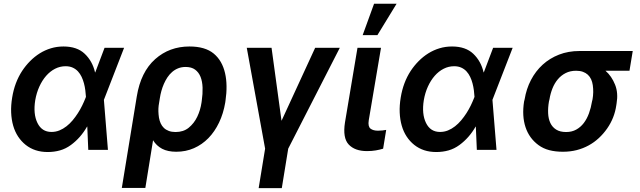

<svg xmlns="http://www.w3.org/2000/svg" viewBox="-20 -801 3420 1026"><path d="M45.1 -280.2Q58.2 -360.8 98.4 -422.2Q117.2 -450.6 141 -474.6Q164.8 -498.6 192.6 -516Q220.5 -533.4 252.3 -543Q284.1 -552.6 319.2 -552.6Q391.7 -552.6 432.5 -513.8Q474.1 -474.4 487.9 -414.1H489L538.7 -545.5H643.1L535.2 -267.4L556.8 0H451.7L446.4 -124.6H445.3Q410.9 -64.3 359 -26.3Q331.3 -6 300.4 2.7Q269.5 11.4 235.1 11.4Q199.6 11.4 170.5 1.8Q141.3 -7.8 117.5 -26.6Q93.8 -45.5 76.7 -71.4Q59.7 -97.3 50.4 -129.6Q41.2 -161.9 39.6 -199.8Q38 -237.6 45.1 -280.2ZM180 -144.2Q203.5 -95.9 255 -95.9Q277.3 -95.9 297.4 -104Q317.5 -112.2 335.2 -126.1Q353 -139.9 368.3 -158.2Q383.5 -176.5 396.3 -196.4Q409.1 -216.3 419 -236.7Q429 -257.1 436.1 -275.2L439.3 -283.4Q438.2 -300.1 435.9 -318.5Q433.6 -337 428.8 -355.3Q424 -373.6 416.2 -390.1Q408.4 -406.6 396.7 -419.4Q384.9 -432.2 368.6 -439.6Q352.3 -447.1 330.6 -447.1Q300.8 -447.1 274.3 -433.6Q247.9 -420.1 226.6 -395.8Q205.3 -371.4 190.2 -338.2Q175.1 -305 168.3 -265.6Q156.6 -192.1 180 -144.2Z M631 203.1 710.9 -285.5Q732.2 -416.5 809.3 -485.1Q885.3 -552.6 992.5 -552.6Q1076.3 -552.6 1122.2 -514.6Q1145.2 -495.4 1160.2 -469.1Q1175.1 -442.8 1182.5 -410.7Q1190 -378.6 1190.5 -341.3Q1191.1 -304 1185 -262.8L1183.6 -252.8Q1173.7 -194.2 1150.6 -146Q1127.5 -97.7 1093.8 -63Q1060 -28.4 1016.5 -9.2Q973 9.9 922.2 9.9Q876.4 9.9 846.2 -6Q816.1 -22 797.9 -51.5L756.7 203.1ZM829.5 -171.9Q832.4 -155.5 838.8 -141.5Q845.2 -127.5 855.8 -117.4Q866.5 -107.2 881.9 -101.4Q897.4 -95.5 918 -95.5Q960.2 -95.5 988.3 -118.3Q1017 -141.7 1033.9 -176.8Q1050.8 -212 1056.8 -252.8L1058.2 -262.8Q1063.6 -300.1 1062.5 -332.9Q1061.4 -365.8 1051.7 -390.3Q1041.9 -414.8 1022.5 -429Q1003.2 -443.2 971.9 -443.2Q950.3 -443.2 932.4 -436.1Q914.4 -429 900 -416.5Q885.7 -404.1 874.8 -387.8Q864 -371.4 855.8 -352.8Q847.7 -334.2 842.3 -314.6Q837 -295.1 834.2 -276.6L827.8 -236.5Q824.2 -207 829.5 -171.9Z M1298.7 -545.5H1431.1L1484.4 -155.5L1664.1 -545.5H1795.8L1520.2 -6.7L1485.8 204.5H1362.2L1396.7 -6.7Z M1823.5 -147 1890.3 -545.5H2016L1950.6 -158.7Q1947.8 -141.3 1950.3 -130.3Q1952.8 -119.3 1959.9 -113.6Q1974.1 -102.6 2000.4 -102.6Q2013.1 -102.6 2024.3 -104Q2035.5 -105.5 2043.7 -106.9L2027.3 -6.4Q2009.9 -1.1 1988.3 2.7Q1966.6 6.4 1941.1 6.4Q1876.4 6.4 1843.4 -28.8Q1810.4 -63.9 1823.5 -147ZM1979 -781.2H2099.4L1996.8 -613.3H1918Z M2121.4 -280.2Q2134.6 -360.8 2174.7 -422.2Q2193.5 -450.6 2217.3 -474.6Q2241.1 -498.6 2269 -516Q2296.9 -533.4 2328.7 -543Q2360.4 -552.6 2395.6 -552.6Q2468 -552.6 2508.9 -513.8Q2550.4 -474.4 2564.3 -414.1H2565.3L2615.1 -545.5H2719.5L2611.5 -267.4L2633.2 0H2528.1L2522.7 -124.6H2521.7Q2487.2 -64.3 2435.4 -26.3Q2407.7 -6 2376.8 2.7Q2345.9 11.4 2311.4 11.4Q2275.9 11.4 2246.8 1.8Q2217.7 -7.8 2193.9 -26.6Q2170.1 -45.5 2153.1 -71.4Q2136 -97.3 2126.8 -129.6Q2117.5 -161.9 2115.9 -199.8Q2114.3 -237.6 2121.4 -280.2ZM2256.4 -144.2Q2279.8 -95.9 2331.3 -95.9Q2353.7 -95.9 2373.8 -104Q2393.8 -112.2 2411.6 -126.1Q2429.3 -139.9 2444.6 -158.2Q2459.9 -176.5 2472.7 -196.4Q2485.4 -216.3 2495.4 -236.7Q2505.3 -257.1 2512.4 -275.2L2515.6 -283.4Q2514.6 -300.1 2512.3 -318.5Q2509.9 -337 2505.1 -355.3Q2500.4 -373.6 2492.5 -390.1Q2484.7 -406.6 2473 -419.4Q2461.3 -432.2 2445 -439.6Q2428.6 -447.1 2407 -447.1Q2377.1 -447.1 2350.7 -433.6Q2324.2 -420.1 2302.9 -395.8Q2281.6 -371.4 2266.5 -338.2Q2251.4 -305 2244.7 -265.6Q2233 -192.1 2256.4 -144.2Z M2780.5 -258.5 2783.4 -269.9Q2792.6 -326 2817.3 -373.4Q2842 -420.8 2879.8 -455.3Q2917.6 -489.7 2967.3 -509.1Q3017 -528.4 3076 -528.4H3361.2L3343.8 -422.9H3215.6Q3248.6 -394.2 3267 -348Q3284.4 -304 3274.9 -248.6L3273.4 -238.6Q3263.8 -170.8 3224.4 -114.3Q3204.9 -86.3 3180 -63.2Q3155.2 -40.1 3125.7 -24Q3096.2 -7.8 3061.8 1.1Q3027.3 9.9 2987.9 9.9Q2947.4 9.9 2915.1 1.4Q2882.8 -7.1 2857.6 -25.6Q2807.9 -62.1 2788.2 -121.6Q2768.5 -181.1 2780.5 -258.5ZM3005.3 -95.5Q3035.9 -95.5 3059.3 -108.5Q3082.7 -121.4 3099.6 -143.6Q3116.5 -165.8 3127.3 -195.5Q3138.1 -225.1 3143.5 -258.5L3146.3 -269.9Q3153.1 -308.6 3147.7 -345.9Q3145.2 -363.3 3138.7 -377.5Q3132.1 -391.7 3121.1 -401.8Q3110.1 -411.9 3094.6 -417.4Q3079.2 -422.9 3058.6 -422.9Q3027 -422.9 3002.7 -410.5Q2978.3 -398.1 2960.8 -377.1Q2943.2 -356.2 2932.2 -328.5Q2921.2 -300.8 2916.2 -269.9L2913.4 -258.5Q2907.7 -225.1 2909.1 -195.5Q2910.5 -165.8 2921 -143.6Q2931.5 -121.4 2952.1 -108.5Q2972.7 -95.5 3005.3 -95.5Z"/></svg>

Font: Inter P Semi Bold
Style: Italic
Weight: 600
Italic angle: 9.39999°
Designer: Rasmus Andersson
Foundry: rsms
Version: Version 3.018;git-588b23468